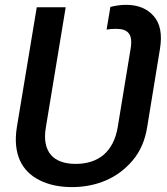

<svg xmlns="http://www.w3.org/2000/svg" viewBox="-20 -757 683 787"><path d="M49 -235.1 130.7 -727.3H249.3L168 -235.1Q161.6 -197.4 167.1 -169.2Q172.6 -141 188.6 -122.3Q204.5 -103.7 230.3 -94.5Q256 -85.2 290.5 -85.2Q324.9 -85.2 353.7 -94.5Q382.5 -103.7 404.5 -122.3Q426.5 -141 441.2 -169.2Q456 -197.4 462.4 -235.1L515.3 -556.8Q519.2 -579.9 517.2 -595.5Q515.3 -611.2 507.6 -620.7Q500 -630.3 486.9 -634.6Q473.7 -638.8 454.9 -638.8Q435.7 -638.8 416.9 -635.7L432.5 -728.7Q446.7 -732.2 463.1 -734.7Q479.4 -737.2 496.8 -737.2Q570.3 -737.2 610.4 -690.7Q650.2 -645.2 635.7 -556.8L583.1 -235.1Q570 -154.1 524.1 -99.8Q477.6 -44.7 413.7 -17.4Q349.8 9.9 274.9 9.9Q199.2 9.9 143.1 -17.8Q115.1 -31.6 94.5 -52Q73.9 -72.4 61.6 -99.6Q49.4 -126.8 46 -160.5Q42.6 -194.2 49 -235.1Z"/></svg>

Font: Inter P Medium
Style: Italic
Weight: 500
Italic angle: 9.39999°
Designer: Rasmus Andersson
Foundry: rsms
Version: Version 3.018;git-588b23468